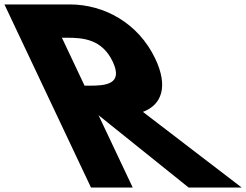

<svg xmlns="http://www.w3.org/2000/svg" viewBox="-350 -845 1109 865"><path d="M-330 -825 60 0H248L93.9 -326L500 0H739L293.8 -341C379.7 -373 408.4 -456 349.8 -580C273.2 -742 118 -825 -35 -825ZM31 -459 -71.1 -675H-49.1C21.9 -675 109.3 -670 158 -567C206.6 -464 124 -459 53 -459Z"/></svg>

Font: Hussar
Style: BdOpOblFive
Weight: 700
Foundry: Cannot Into Space Fonts
Version: Version 2.00